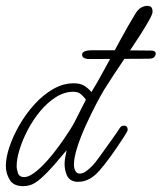

<svg xmlns="http://www.w3.org/2000/svg" viewBox="-22 -622 553 657"><path d="M57 15Q24 15 11 -7Q-2 -29 -2 -54Q-2 -83 10.5 -120Q23 -157 45 -195Q67 -233 96 -265Q125 -297 159.5 -317Q194 -337 230 -337Q252 -337 265.5 -329Q279 -321 291 -307Q312 -341 338 -389.5Q364 -438 391 -487.5Q418 -537 440 -573Q450 -590 461 -596Q472 -602 482 -602Q490 -602 495 -598Q500 -594 500 -581Q500 -574 487.5 -551.5Q475 -529 455 -498Q435 -467 412 -433Q389 -399 368.5 -368Q348 -337 335 -316Q325 -300 308 -267.5Q291 -235 273 -196Q255 -157 243 -120Q231 -83 231 -59Q231 -46 236 -37Q241 -28 251 -28Q262 -28 274 -37Q286 -46 296 -57Q306 -68 310 -74Q314 -79 329 -100Q344 -121 361.5 -145.5Q379 -170 388 -184Q393 -192 402 -192Q415 -192 415 -177Q415 -175 411 -168.5Q407 -162 401 -152Q353 -78 319 -39Q285 0 247 0Q244 0 240.5 0Q237 0 234 -1Q214 -5 206.5 -23Q199 -41 199 -60Q199 -69 200.5 -79.5Q202 -90 206 -108Q187 -85 164 -58.5Q141 -32 118.5 -12Q96 8 79 12Q69 15 57 15ZM61 -16Q76 -16 96.5 -31.5Q117 -47 138.5 -71Q160 -95 179.5 -122Q199 -149 213.5 -171.5Q228 -194 234 -206L272 -281Q264 -292 254.5 -300Q245 -308 229 -308Q198 -308 169 -289.5Q140 -271 115.5 -241.5Q91 -212 73 -177.5Q55 -143 45 -110.5Q35 -78 35 -54Q35 -43 39.5 -29.5Q44 -16 61 -16ZM287 -420Q271 -420 265 -424Q259 -428 259 -435Q259 -450 294 -450Q330 -450 369.5 -450Q409 -450 442.5 -449.5Q476 -449 494 -449Q511 -449 511 -438Q511 -434 506.5 -427.5Q502 -421 486 -421Z"/></svg>

Font: Ms Madi
Style: Regular
Weight: 400
Designer: Robert E. Leuschke
Foundry: Robert E. Leuschke
Version: Version 1.010; ttfautohint (v1.8.3)